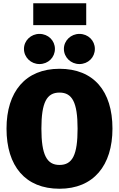

<svg xmlns="http://www.w3.org/2000/svg" viewBox="-20 -1138 730 1178"><path d="M509 -984V-1118H184V-984ZM222 -930C170 -930 127 -889 127 -838C127 -786 170 -745 222 -745C276 -745 317 -786 317 -838C317 -889 276 -930 222 -930ZM467 -930C415 -930 372 -889 372 -838C372 -786 415 -745 467 -745C521 -745 562 -786 562 -838C562 -889 521 -930 467 -930ZM345 -716C136 -716 20 -575 20 -349C20 -118 136 20 345 20C554 20 670 -123 670 -349C670 -580 554 -716 345 -716ZM345 -570C423 -570 456 -510 456 -349C456 -188 425 -126 345 -126C267 -126 234 -188 234 -349C234 -510 267 -570 345 -570Z"/></svg>

Font: Fira Sans Heavy
Style: Regular
Weight: 900
Designer: bBox Type GmbH & Carrois Corporate GbR & Edenspiekermann AG
Foundry: bBox Type GmbH & Carrois Corporate GbR & Edenspiekermann AG
Version: Version 4.300;PS 004.300;hotconv 1.0.88;makeotf.lib2.5.64775